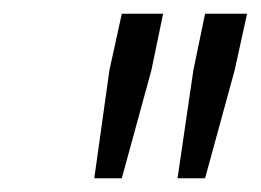

<svg xmlns="http://www.w3.org/2000/svg" viewBox="-20 -708 379 279"><path d="M238 -449 261 -606 278 -688H339L321 -606L278 -449ZM117 -449 139 -606 157 -688H217L200 -606L157 -449Z"/></svg>

Font: Saira Thin Light
Style: Italic
Weight: 300
Italic angle: -12°
Version: Version 1.101